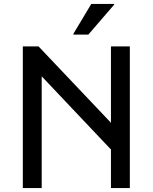

<svg xmlns="http://www.w3.org/2000/svg" viewBox="-20 -956 776 976"><path d="M560 -932V-936H444L353 -784V-780H429ZM544 -720V-332L176 -720H96V0H192V-568L544 -196V0H640V-720Z"/></svg>

Font: Kufam Arabic Latin Roman Normal
Style: Regular
Weight: 400
Designer: Wael Morcos & Artur Schmal
Version: Version 1.200;PS 001.200;hotconv 1.0.88;makeotf.lib2.5.64775